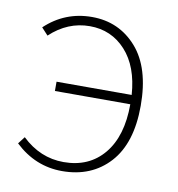

<svg xmlns="http://www.w3.org/2000/svg" viewBox="-67 -602 626 676"><g transform="rotate(10 245.5 -263.5)"><path d="M65.4 -448.2 42 -473.6Q112.3 -540 209 -540Q305.7 -540 368.7 -468.8Q431.6 -397.5 431.6 -261.7Q431.6 -127.9 367.7 -57.6Q303.7 12.7 198.2 12.7Q102.5 12.7 29.3 -56.6L48.8 -82Q114.3 -19.5 198.2 -19.5Q289.1 -19.5 341.8 -83Q394.5 -146.5 394.5 -260.7H125V-293.9H393.6Q386.7 -394.5 335.4 -450.7Q284.2 -506.8 207 -506.8Q127.9 -506.8 65.4 -448.2Z"/></g></svg>

Font: Gen Shin Gothic ExtraLight
Style: Regular
Weight: 100
Designer: [Source Han Sans]
Ryoko NISHIZUKA  (kana & ideographs); Paul D. Hunt (Latin, Greek & Cyrillic); Wenlong ZHANG  (bopomofo
Version: Version 1.002.20150607